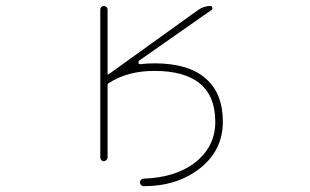

<svg xmlns="http://www.w3.org/2000/svg" viewBox="-20 -564 1040 644"><path d="M462.9 35.2Q568.4 31.2 632.8 -17.6Q702.1 -71.3 702.1 -155.3Q702.1 -326.2 497.1 -326.2Q408.2 -326.2 344.7 -285.2Q340.8 -283.2 340.8 -279.3V-36.1Q340.8 -31.2 336.9 -27.3Q333 -23.4 328.1 -23.4Q323.2 -23.4 319.8 -27.3Q316.4 -31.2 316.4 -36.1V-532.2Q316.4 -537.1 319.8 -540.5Q323.2 -543.9 328.1 -543.9Q333 -543.9 336.9 -540.5Q340.8 -537.1 340.8 -532.2V-316.4Q340.8 -312.5 343.8 -314.5L645.5 -531.2Q664.1 -543.9 686.5 -543.9Q690.4 -543.9 691.9 -538.6Q693.4 -533.2 690.4 -531.2L446.3 -360.4Q443.4 -357.4 444.3 -353.5V-352.5Q446.3 -348.6 451.2 -348.6Q472.7 -351.6 497.1 -351.6Q612.3 -351.6 669.9 -300.8Q727.5 -251 727.5 -155.3Q727.5 -108.4 708.5 -69.3Q689.5 -30.3 651.4 0Q575.2 60.5 461.9 60.5Q457 60.5 453.1 56.6Q449.2 52.7 449.2 47.9Q449.2 43 453.1 39.1Q457 35.2 462.9 35.2Z"/></svg>

Font: Rounded-X Mgen+ 2m thin
Style: Regular
Weight: 100
Designer: [Source Han Sans]
Ryoko NISHIZUKA  (kana & ideographs); Paul D. Hunt (Latin, Greek & Cyrillic); Wenlong ZHANG  (bopomofo
Version: Version 1.059.20150602